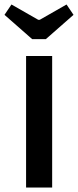

<svg xmlns="http://www.w3.org/2000/svg" viewBox="-23 -834 347 854"><path d="M120 -660 -3 -768 28 -814 147 -746H154L273 -814L304 -768L181 -660ZM93 0V-585H209V0Z"/></svg>

Font: Ruda
Style: Bold
Weight: 700
Designer: Mariela Monsalve and Angelina Sanchez
Foundry: Mariela Monsalve and Angelina Sanchez
Version: Version 2.000